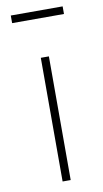

<svg xmlns="http://www.w3.org/2000/svg" viewBox="-83 -754 427 795"><g transform="rotate(-10 130.5 -357.0)"><path d="M240 -682H22V-714H240ZM148 -520V0H114V-520Z"/></g></svg>

Font: Fira Sans UltraLight
Style: Regular
Weight: 200
Designer: Carrois Corporate & Edenspiekermann AG
Foundry: Carrois Corporate GbR & Edenspiekermann AG
Version: Version 4.106;PS 004.106;hotconv 1.0.70;makeotf.lib2.5.58329